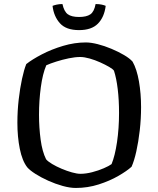

<svg xmlns="http://www.w3.org/2000/svg" viewBox="-20 -930 784 950"><path d="M355 0Q326 0 290 -10Q254 -20 218.5 -36Q183 -52 155.5 -69.5Q128 -87 115 -102Q90 -134 78 -193.5Q66 -253 66 -323Q66 -381 72.5 -437.5Q79 -494 89 -540Q99 -586 110 -613Q139 -636 187 -661Q235 -686 292 -703Q349 -720 405 -720Q430 -720 463.5 -711.5Q497 -703 531.5 -688.5Q566 -674 594 -657.5Q622 -641 636 -625Q657 -588 667.5 -527.5Q678 -467 678 -400Q678 -342 671.5 -285Q665 -228 654.5 -181Q644 -134 631 -105Q608 -84 565.5 -59.5Q523 -35 468.5 -17.5Q414 0 355 0ZM378 -70Q405 -70 436 -78Q467 -86 493.5 -97.5Q520 -109 532 -118Q549 -159 559 -227Q569 -295 569 -371Q569 -435 562.5 -489Q556 -543 544 -580Q539 -588 520 -599Q501 -610 475.5 -621.5Q450 -633 423.5 -640.5Q397 -648 377 -648Q352 -648 320.5 -641.5Q289 -635 259 -625.5Q229 -616 209 -607Q191 -565 182 -498.5Q173 -432 173 -362Q173 -299 181 -239.5Q189 -180 208 -142Q217 -131 238 -118.5Q259 -106 285 -95Q311 -84 336 -77Q361 -70 378 -70ZM371 -781Q307 -781 276.5 -815Q246 -849 240 -901Q247 -904 260 -907Q273 -910 289 -910Q297 -873 315.5 -859.5Q334 -846 371 -846Q408 -846 427 -859Q446 -872 453 -910Q471 -910 484 -907Q497 -904 503 -901Q496 -845 464.5 -813Q433 -781 371 -781Z"/></svg>

Font: Texturina
Style: Regular
Weight: 400
Designer: Guillermo Torres Carreño
Foundry: Omnibus-Type
Version: Version 1.002; ttfautohint (v1.8.3)